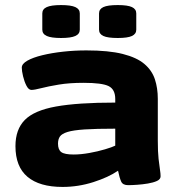

<svg xmlns="http://www.w3.org/2000/svg" viewBox="-20 -730 705 758"><path d="M227 8Q136 8 88.5 -32Q41 -72 41 -153Q41 -219 78 -256.5Q115 -294 201 -309.5Q287 -325 435 -325V-339Q435 -377 409 -390Q383 -403 310 -403Q254 -403 212 -396Q170 -389 143 -382Q116 -375 104 -375Q93 -375 84.5 -391.5Q76 -408 71 -429Q66 -450 66 -463Q66 -478 88 -490.5Q110 -503 147 -512Q184 -521 229 -526Q274 -531 321 -531Q409 -531 464.5 -517Q520 -503 550 -477.5Q580 -452 591.5 -417Q603 -382 603 -340V-175Q603 -130 606 -103Q609 -76 611.5 -60.5Q614 -45 614 -34Q614 -22 599.5 -15.5Q585 -9 564 -5.5Q543 -2 521.5 -0.5Q500 1 486 1Q465 1 458.5 -13Q452 -27 446 -56Q408 -30 348.5 -11Q289 8 227 8ZM271 -120Q299 -120 332.5 -126Q366 -132 394.5 -140.5Q423 -149 435 -155V-222Q359 -222 314 -219Q269 -216 246.5 -209Q224 -202 216.5 -191Q209 -180 209 -163Q209 -139 222 -129.5Q235 -120 271 -120ZM445 -580Q405 -580 388 -588Q371 -596 371 -613V-677Q371 -694 388 -702Q405 -710 445 -710Q484 -710 501 -702Q518 -694 518 -677V-613Q518 -596 501 -588Q484 -580 445 -580ZM221 -580Q182 -580 164.5 -588Q147 -596 147 -613V-677Q147 -694 164.5 -702Q182 -710 221 -710Q260 -710 277.5 -702Q295 -694 295 -677V-613Q295 -596 277.5 -588Q260 -580 221 -580Z"/></svg>

Font: Asap Expanded ExtraBold
Style: Regular
Weight: 800
Width: 7
Designer: Pablo Cosgaya
Foundry: Omnibus-Type
Version: Version 3.001; ttfautohint (v1.8.4.7-5d5b)